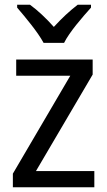

<svg xmlns="http://www.w3.org/2000/svg" viewBox="-20 -786 449 806"><path d="M163 -606H249C271 -651 327 -715 362 -754V-766H306C271 -739 241 -711 206 -673C174 -709 138 -743 106 -766H52V-754C87 -713 139 -651 163 -606ZM376 0V-68H131L369 -473V-536H48V-468H275L34 -57V0Z"/></svg>

Font: Noto Sans Armenian SemiCondensed
Style: Regular
Weight: 400
Width: 4
Designer: Monotype Design Team
Foundry: Monotype Imaging Inc.
Version: Version 2.008